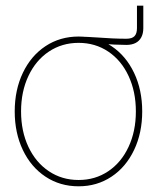

<svg xmlns="http://www.w3.org/2000/svg" viewBox="-20 -653 557 681"><path d="M258.3 -523.4Q275.4 -522.9 292.2 -522Q309.1 -521 326.2 -520Q351.6 -518.1 378.2 -516.8Q404.8 -515.6 428.2 -515.6Q448.2 -515.6 457 -524.7Q465.8 -533.7 465.8 -553.2V-632.8H488.3V-553.2Q488.3 -534.2 481.2 -520.8Q474.1 -507.3 460.7 -500.5Q447.3 -493.7 428.2 -493.7Q394 -493.7 324.7 -498.5Q292.5 -501.5 258.3 -502.9ZM32.2 -257.8Q32.2 -334 61 -394.5Q89.8 -455.1 141.4 -489.3Q192.9 -523.4 258.8 -523.4Q324.2 -523.4 375.5 -489.3Q426.8 -455.1 455.6 -394.5Q484.4 -334 484.4 -257.8Q484.4 -181.6 455.6 -121.1Q426.8 -60.5 375.5 -26.4Q324.2 7.8 258.8 7.8Q192.9 7.8 141.4 -26.4Q89.8 -60.5 61 -121.1Q32.2 -181.6 32.2 -257.8ZM461.9 -257.8Q461.9 -328.1 436 -383.5Q410.2 -439 364 -470Q317.9 -501 258.8 -501Q199.7 -501 153.3 -470Q106.9 -439 80.8 -383.5Q54.7 -328.1 54.7 -257.8Q54.7 -187.5 80.8 -132.1Q106.9 -76.7 153.3 -45.7Q199.7 -14.6 258.8 -14.6Q317.9 -14.6 364 -45.7Q410.2 -76.7 436 -132.1Q461.9 -187.5 461.9 -257.8Z"/></svg>

Font: Intratopia Thin
Style: Regular
Weight: 100
Designer: Rasmus Andersson
Foundry: rsms
Version: Version 3.000;Glyphs 3.2.3 (3260)